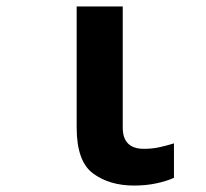

<svg xmlns="http://www.w3.org/2000/svg" viewBox="-20 -566 640 596"><path d="M520 -14V-121Q498 -114 475 -109Q452 -104 427 -104Q361 -104 361 -170V-546H218V-170Q218 -65 269 -27.5Q320 10 396 10Q434 10 466 3Q498 -4 520 -14Z"/></svg>

Font: Noto Sans Mono UI
Style: Bold
Weight: 700
Designer: Monotype Design team
Foundry: Monotype Imaging Inc.
Version: 1.000